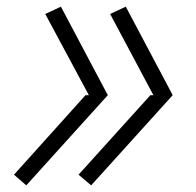

<svg xmlns="http://www.w3.org/2000/svg" viewBox="-20 -611 590 577"><path d="M254 -54 216 -86 432 -325H441L311 -569L358 -591L499 -325ZM59 -54 22 -86 237 -325H247L116 -569L163 -591L304 -325Z"/></svg>

Font: Lode Dark Term
Style: Italic
Weight: 400
Italic angle: -11°
Monospace: yes
Designer: Belleve Invis
Foundry: Belleve Invis
Version: Version 29.2.0